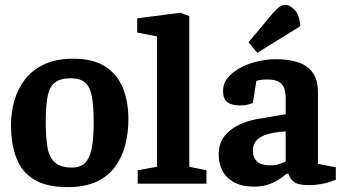

<svg xmlns="http://www.w3.org/2000/svg" viewBox="-20 -751 1401 785"><path d="M257 14Q172 14 121 -16Q70 -46 47.5 -103.5Q25 -161 25 -240Q25 -292 39 -340.5Q53 -389 83 -427.5Q113 -466 162 -488.5Q211 -511 280 -511Q360 -511 409.5 -479.5Q459 -448 482 -392Q505 -336 505 -263Q505 -210 492.5 -160Q480 -110 451.5 -70.5Q423 -31 375.5 -8.5Q328 14 257 14ZM274 -66Q315 -66 333.5 -91.5Q352 -117 357.5 -159Q363 -201 363 -250Q363 -315 356 -354.5Q349 -394 329 -412.5Q309 -431 269 -431Q225 -431 203 -412.5Q181 -394 174 -354Q167 -314 167 -250Q167 -190 174 -149Q181 -108 204 -87Q227 -66 274 -66Z M543 0V-55L622 -69V-602L541 -618V-676L717 -699L754 -685V-69L824 -55V0Z M1020 12Q968 12 935.5 -6.5Q903 -25 888.5 -54.5Q874 -84 874 -118Q874 -164 897 -193.5Q920 -223 958 -241Q996 -259 1041 -266L1148 -284V-350Q1148 -371 1142.5 -388.5Q1137 -406 1121 -416Q1105 -426 1074 -426Q1054 -426 1043.5 -424Q1033 -422 1028 -420L1014 -330Q1012 -329 997.5 -324.5Q983 -320 961 -320Q929 -320 910.5 -332.5Q892 -345 892 -379Q892 -412 914 -436.5Q936 -461 969.5 -477.5Q1003 -494 1040 -501.5Q1077 -509 1107 -509Q1161 -509 1199.5 -496Q1238 -483 1259 -453.5Q1280 -424 1280 -373V-81L1353 -67V-16Q1350 -15 1334 -9Q1318 -3 1293.5 1.5Q1269 6 1242 6Q1200 6 1183 -6.5Q1166 -19 1159 -41H1152Q1143 -33 1124.5 -20Q1106 -7 1079.5 2.5Q1053 12 1020 12ZM1084 -75Q1106 -75 1122 -80.5Q1138 -86 1148 -91V-214Q1091 -210 1062.5 -198.5Q1034 -187 1024 -171Q1014 -155 1014 -136Q1014 -75 1084 -75ZM1032 -535 996 -578 1092 -693Q1104 -707 1117 -718.5Q1130 -730 1146 -731Q1164 -732 1184.5 -710.5Q1205 -689 1208 -644Z"/></svg>

Font: Faustina
Style: Bold
Weight: 700
Designer: Alfonso Garcia
Foundry: http://www.omnibus-type.com
Version: Version 1.200